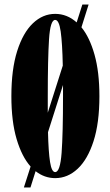

<svg xmlns="http://www.w3.org/2000/svg" viewBox="-20 -772 483 844"><path d="M85 52 114.5 -40Q76 -83 53 -160.8Q30 -238.5 30 -349Q30 -467 55.5 -547.5Q81 -628 124.5 -669.5Q168 -711 222.5 -711Q275 -711 317 -673.5L342 -752H369.5L338 -652Q374 -608 395.5 -531.8Q417 -455.5 417 -349Q417 -231.5 391.2 -151.5Q365.5 -71.5 321.5 -30.2Q277.5 11 222.5 11Q175.5 11 136.5 -19.5L114 52ZM190 -349Q190 -330 190 -311.8Q190 -293.5 190 -276.5L256 -483.5Q254 -582.5 246.8 -633.5Q239.5 -684.5 222.5 -684.5Q201 -684.5 195.5 -598.8Q190 -513 190 -349ZM222.5 -15.5Q244.5 -15.5 250.8 -100.2Q257 -185 257 -349Q257 -375.5 257 -398.5L191 -191Q193 -104.5 200 -60Q207 -15.5 222.5 -15.5Z"/></svg>

Font: Imbue 50pt Black
Style: Regular
Weight: 900
Designer: Tyler Finck
Foundry: Etcetera Type Company
Version: Version 1.102; ttfautohint (v1.8.3)